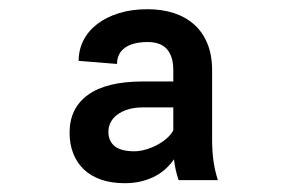

<svg xmlns="http://www.w3.org/2000/svg" viewBox="-20 -741 640 423"><path d="M373.5 -344.2Q366.2 -365.2 363.3 -390.1Q356.4 -379.9 346.4 -370.4Q336.4 -360.8 323 -353.5Q309.6 -346.2 292.5 -341.8Q275.4 -337.4 254.9 -337.4Q225.6 -337.4 202.9 -345.2Q180.2 -353 164.8 -367.7Q149.4 -382.3 141.4 -402.8Q133.3 -423.3 133.3 -448.7Q133.3 -502.9 174.1 -532.2Q214.8 -561.5 294.9 -561.5H361.8V-586.4Q361.8 -616.7 347.9 -632.6Q334 -648.4 305.2 -648.4Q273.4 -648.4 255.6 -636Q237.8 -623.5 237.8 -600.1L153.3 -606.9Q153.3 -631.8 164.1 -652.6Q174.8 -673.3 194.8 -688.5Q214.8 -703.6 242.7 -712.2Q270.5 -720.7 305.2 -720.7Q336.9 -720.7 363 -712.2Q389.2 -703.6 408 -686.8Q426.8 -669.9 437 -644.8Q447.3 -619.6 447.3 -585.9V-432.6Q447.3 -408.7 450.2 -387.2Q453.1 -365.7 460 -344.2ZM275.9 -407.7Q288.6 -407.7 302.2 -411.9Q315.9 -416 327.9 -422.6Q339.8 -429.2 348.9 -437.5Q357.9 -445.8 361.8 -454.1V-504.4H295.4Q276.4 -504.4 262.2 -500Q248 -495.6 238.3 -488.3Q228.5 -481 223.6 -471.2Q218.8 -461.4 218.8 -450.7Q218.8 -430.2 232.7 -418.9Q246.6 -407.7 275.9 -407.7Z"/></svg>

Font: Roboto Mono
Style: Bold
Weight: 700
Designer: Google
Version: Version 2.000985; 2015; ttfautohint (v1.3)